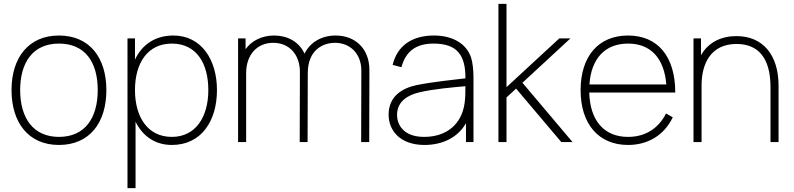

<svg xmlns="http://www.w3.org/2000/svg" viewBox="-20 -740 4135 1000"><path d="M287 15C446 15 534 -100 534 -271C534 -438 448 -555 287 -555C130 -555 40 -441 40 -271C40 -103 127 15 287 15ZM287 -27C154 -27 85 -124 85 -271C85 -413 150 -513 287 -513C422 -513 489 -418 489 -271C489 -126 423 -27 287 -27Z M644 240H686V-106C722.5 -32 787 15 875 15C1028 15 1110 -109 1110 -271C1110 -430 1028 -555 883 -555C787.5 -555 719.5 -507 683 -429.5V-540H644ZM875 -27C748 -27 683 -132 683 -271C683 -412 749 -513 875 -513C1004 -513 1065 -409 1065 -271C1065 -132 1000 -27 875 -27Z M1220 0H1262V-359C1262 -455 1319 -517 1403 -517C1485 -517 1542 -458 1542 -365L1541 0H1582L1583 -359C1583 -479 1661 -517 1725 -517C1802 -517 1862 -462 1862 -372L1861 0H1903L1904 -375C1904 -487 1830 -555 1728 -555C1655 -555 1595.5 -520 1566 -460.5C1536.5 -525.5 1474 -555 1408 -555C1344 -555 1291 -528 1259 -484V-540H1220Z M2191 15C2286.5 15 2366 -25.5 2407 -98.5V0H2446V-338C2446 -374 2442 -415 2433 -442C2409 -511 2340 -555 2240 -555C2126 -555 2049 -502 2025 -402L2071 -390C2093 -473 2147 -513 2238 -513C2360.5 -513 2405 -453.5 2404 -332C2350 -325.5 2236 -314 2151 -297C2074 -281 2004 -238 2004 -143C2004 -59 2065 15 2191 15ZM2189 -27C2082 -27 2048 -90 2048 -142C2048 -216 2111 -246 2160 -258C2234 -276.5 2343 -285.5 2404 -291C2404 -267.5 2404 -232 2400 -204C2385 -93 2306 -27 2189 -27Z M2576 0H2618V-232.5L2668 -278.5L2903.5 0H2962L2701 -309L2951 -540H2893L2618 -286V-720H2576Z M3251 15C3356 15 3440 -37 3484 -129L3449 -149C3409 -70 3340 -27 3251 -27C3126.5 -27 3053 -111.5 3049 -258H3497C3497 -446 3406 -555 3251 -555C3097 -555 3004 -447 3004 -270C3004 -94 3098 15 3251 15ZM3251 -513C3369 -513 3439 -437.5 3450.5 -300H3050C3059 -435.5 3131.5 -513 3251 -513Z M3592 0H3634V-295C3634 -411 3684 -511 3816 -511C3928 -511 3993 -440 3993 -286V0H4035V-294C4035 -454 3953 -552 3816 -552C3740 -552 3671 -522.5 3631 -452.5V-540H3592Z"/></svg>

Font: Hauora ExtraLight
Style: Regular
Weight: 200
Designer: Mikhail Sharanda
Foundry: WCYS & Co.
Version: Version 1.010